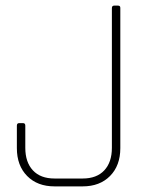

<svg xmlns="http://www.w3.org/2000/svg" viewBox="-20 -663 533 683"><path d="M386 -643H400Q408 -643 408 -635V-136Q408 -74 371.5 -37Q335 0 274 0H174Q113 0 76.5 -37Q40 -74 40 -136V-216Q40 -225 48 -225H62Q70 -225 70 -216V-137Q70 -86 97 -57Q124 -28 174 -28H274Q324 -28 351 -57Q378 -86 378 -137V-634Q378 -643 386 -643Z"/></svg>

Font: Rajdhani Light
Style: Regular
Weight: 300
Designer: Satya Rajpurohit, Jyotish Sonowal
Foundry: Indian Type Foundry
Version: Version 1.201;PS 1.0;hotconv 1.0.78;makeotf.lib2.5.61930; tt